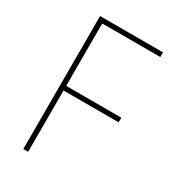

<svg xmlns="http://www.w3.org/2000/svg" viewBox="-176 -804 794 893"><g transform="rotate(30 220.5 -357.0)"><path d="M120 0H94V-714H432V-689H120V-354H416V-329H120Z"/></g></svg>

Font: Noto Sans Lao Looped SemiCondensed Thin
Style: Regular
Weight: 100
Width: 4
Designer: Mark Frömberg, Ben Mitchell
Foundry: The Fontpad Ltd
Version: Version 1.002; ttfautohint (v1.8.4.7-5d5b)